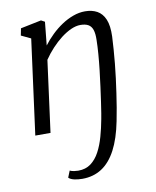

<svg xmlns="http://www.w3.org/2000/svg" viewBox="-90 -636 776 957"><g transform="rotate(-10 298.0 -157.0)"><path d="M249 253Q226 253 207.2 248.5Q188.5 244 180 235L193.5 201.5Q202.5 206 215.2 207.8Q228 209.5 236 209.5Q273.5 209.5 299.8 190Q326 170.5 343.8 137.2Q361.5 104 373.2 62.2Q385 20.5 393 -23.5Q394.5 -30 398.2 -52.8Q402 -75.5 406.8 -109.2Q411.5 -143 417 -183Q422.5 -223 427.2 -264.8Q432 -306.5 435 -345.8Q438 -385 438.5 -416Q439.5 -448.5 433 -467.8Q426.5 -487 411.5 -495.5Q396.5 -504 371.5 -504Q349.5 -504 324.2 -492.8Q299 -481.5 273.2 -461.8Q247.5 -442 223.5 -416.2Q199.5 -390.5 180 -361.5L132 0H55L119 -480.5L70.5 -503.5L77.5 -539L182.5 -560.5L201 -550.5L189 -432.5Q209 -459 234 -483.2Q259 -507.5 287.2 -526.2Q315.5 -545 345.8 -556Q376 -567 406 -567Q441.5 -567 467.2 -552.8Q493 -538.5 506.5 -506.5Q520 -474.5 518 -420Q516.5 -388.5 514 -354.2Q511.5 -320 508 -283.8Q504.5 -247.5 499.8 -211Q495 -174.5 489.8 -138Q484.5 -101.5 478.8 -67Q473 -32.5 466.5 -0.5Q449.5 85.5 419.8 141.8Q390 198 347.5 225.5Q305 253 249 253Z"/></g></svg>

Font: Merriweather Light 18pt Light
Style: Italic
Weight: 300
Italic angle: -7.8°
Version: Version 2.101